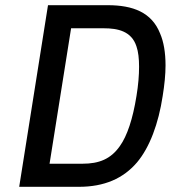

<svg xmlns="http://www.w3.org/2000/svg" viewBox="-20 -720 659 740"><path d="M54 0H284C382 0 455 -32 508 -94C557 -152 591 -244 607 -350C614 -393 618 -433 618 -468C618 -517 611 -559 597 -591C565 -672 493 -700 395 -700H165ZM171 -89 254 -611H380C434 -611 487 -600 506 -541C513 -521 516 -494 516 -463C516 -430 513 -392 506 -350C492 -262 470 -196 442 -157C407 -107 362 -89 298 -89Z"/></svg>

Font: Arthouse Owned Medium
Style: Italic
Weight: 500
Italic angle: -10°
Designer: Jeremy Tribby
Foundry: Tribby Type
Version: Version 1.000;PS 001.000;hotconv 1.0.88;makeotf.lib2.5.64775